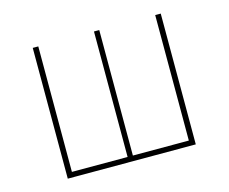

<svg xmlns="http://www.w3.org/2000/svg" viewBox="-79 -628 877 736"><g transform="rotate(-15 359.0 -259.5)"><path d="M613 -519V0H105V-519H127V-21H348V-519H369V-21H591V-519Z"/></g></svg>

Font: Fira Sans Condensed Thin
Style: Regular
Weight: 250
Width: 3
Designer: Carrois Corporate & Edenspiekermann AG
Foundry: Carrois Corporate GbR & Edenspiekermann AG
Version: Version 4.203